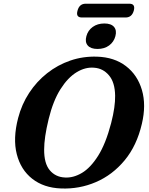

<svg xmlns="http://www.w3.org/2000/svg" viewBox="-20 -1026 820 1059"><path d="M515 -713.5Q610.5 -710.5 674.5 -661.5Q738.5 -612.5 762.8 -529.5Q787 -446.5 762.5 -343Q734.5 -222.5 667.5 -141.8Q600.5 -61 509.2 -21.8Q418 17.5 317 13.5Q221.5 10 158 -39.8Q94.5 -89.5 72.5 -175.8Q50.5 -262 80 -375Q99.5 -450.5 140.8 -513.5Q182 -576.5 240 -622.2Q298 -668 368 -692Q438 -716 515 -713.5ZM337.5 -47Q384 -44 431.8 -72.2Q479.5 -100.5 521.5 -167.2Q563.5 -234 593 -347Q605 -393.5 610.2 -430.8Q615.5 -468 615 -498Q614 -571.5 581.2 -610.2Q548.5 -649 499.5 -652.5Q451 -657 402.5 -627.5Q354 -598 313.5 -534Q273 -470 248.5 -370Q235.5 -317 229.5 -275.2Q223.5 -233.5 223.5 -201.5Q223 -124.5 254.5 -87Q286 -49.5 337.5 -47ZM518 -756Q480.5 -756 464 -775Q447.5 -794 456.5 -826.5Q465 -858.5 491.5 -877.5Q518 -896.5 555.5 -896.5Q593 -896.5 609 -877.5Q625 -858.5 616.5 -826.5Q608 -794.5 581.8 -775.2Q555.5 -756 518 -756ZM407.5 -967Q417.5 -1005.5 452.5 -1005.5H693.5Q728 -1005.5 718 -967.5Q707.5 -929.5 672.5 -929.5H432Q397 -929.5 407.5 -967Z"/></svg>

Font: Fraunces 9pt Soft SemiBold
Style: Italic
Weight: 600
Italic angle: -16°
Version: Version 1.000;[b76b70a41]